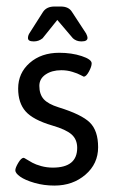

<svg xmlns="http://www.w3.org/2000/svg" viewBox="-20 -563 353 589"><path d="M82.8 -436Q65.8 -436 65.8 -446.3Q65.8 -453.4 69.8 -460.2L112.2 -526.8Q123.3 -543 147 -543H166.5Q190.6 -543 200.6 -526.8L244.2 -460.2Q248.5 -451.4 248.5 -447.1Q248.5 -436 230.7 -436H229.1Q214.4 -436 203.7 -445.5L155.8 -501.8L110.6 -445.5Q98.7 -436 84.4 -436ZM147 6.3Q114.5 6.3 85.8 -2Q57.1 -10.3 42 -21Q27 -31.7 27 -40.4Q27 -48.4 36.1 -63.6Q45.2 -78.9 52.7 -78.9Q53.9 -78.9 61.6 -74.1Q69.4 -69.4 79.3 -63.8Q89.2 -58.3 106.4 -53.5Q123.7 -48.8 141.9 -48.8Q216.8 -48.8 216.8 -109.4Q216.8 -135.2 199.8 -150.4Q182.7 -165.7 140.3 -178Q81.3 -195.4 58.5 -221.4Q35.7 -247.3 35.7 -291.3Q35.7 -338.9 71.1 -370Q106.6 -401.1 161.7 -401.1Q199.8 -401.1 230.5 -391Q261.2 -380.9 261.2 -368.6Q261.2 -358.7 252.7 -343.2Q244.2 -327.8 237 -327.8Q236.2 -327.8 227.3 -332.7Q218.4 -337.7 202.1 -342.6Q185.9 -347.6 168.1 -347.6Q139.1 -347.6 119.9 -334.5Q100.7 -321.4 100.7 -299.6Q100.7 -273.9 114.1 -258.8Q127.6 -243.8 159.7 -233.8Q230.3 -212 255.6 -187.1Q281 -162.1 281 -111.4Q281 -60.6 242.2 -27.2Q203.3 6.3 147 6.3Z"/></svg>

Font: Jaldi
Style: Regular
Weight: 400
Designer: Pablo Cosgaya and Nicolas Silva
Foundry: Omnibus-Type
Version: Version 1.001;PS 001.001;hotconv 1.0.70;makeotf.lib2.5.58329